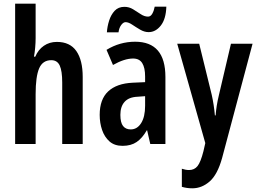

<svg xmlns="http://www.w3.org/2000/svg" viewBox="-20 -780 1392 1040"><path d="M173 -573Q173 -549 170.5 -521.5Q168 -494 164 -473H171Q187 -511 217.5 -532Q248 -553 288 -553Q359 -553 393.5 -503.5Q428 -454 428 -363V0H317V-333Q317 -396 303.5 -425Q290 -454 258 -454Q211 -454 192 -409.5Q173 -365 173 -270V0H62V-760H173Z M712 -554Q876 -554 876 -363V0H794L777 -74H775Q751 -32 720.5 -11Q690 10 644 10Q600 10 573 -14Q546 -38 533 -76Q520 -114 520 -158Q520 -242 566 -285Q612 -328 699 -332L766 -335V-366Q766 -413 750.5 -438Q735 -463 701 -463Q654 -463 592 -428L557 -510Q629 -554 712 -554ZM725 -256Q678 -254 655 -228.5Q632 -203 632 -158Q632 -116 646.5 -97.5Q661 -79 688 -79Q723 -79 744.5 -113Q766 -147 766 -207V-259ZM559 -605Q561 -636 571 -668Q581 -700 601 -721.5Q621 -743 654 -743Q679 -743 700.5 -730Q722 -717 742 -703.5Q762 -690 782 -690Q796 -690 805 -706Q814 -722 818 -744H881Q879 -677 851 -641.5Q823 -606 785 -606Q762 -606 739 -619.5Q716 -633 696 -646.5Q676 -660 660 -660Q648 -660 636.5 -644.5Q625 -629 622 -605Z M940 -543H1059L1127 -266Q1139 -212 1144 -155H1148Q1150 -181 1154 -207Q1158 -233 1166 -266L1231 -543H1348L1183 76Q1158 166 1115.5 203Q1073 240 1022 240Q1007 240 993 238Q979 236 965 232V134Q986 141 1004 141Q1033 141 1050 119.5Q1067 98 1082 39L1092 -5Z"/></svg>

Font: Noto Sans Telugu ExtraCondensed SemiBold
Style: Regular
Weight: 600
Width: 2
Designer: Jelle Bosma - Monotype Design Team
Foundry: Monotype Imaging Inc.
Version: Version 2.005; ttfautohint (v1.8.4.7-5d5b)